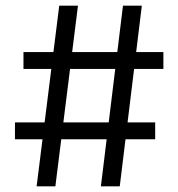

<svg xmlns="http://www.w3.org/2000/svg" viewBox="-20 -659 630 679"><path d="M175.8 0H109.5L189.5 -639H255.7ZM528.8 -166.5H32.9V-226.1H528.8ZM403.5 0H336.8L414.9 -639H481.6ZM557.8 -415.3H63V-474.9H557.8Z"/></svg>

Font: Anek Kannada Medium
Style: Regular
Weight: 500
Designer: Vaishnavi Murthy, Maithili Shingre (Kannada) & Yesha Goshar (Latin)
Foundry: Ek Type
Version: Version 1.003